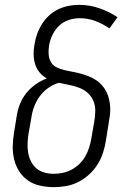

<svg xmlns="http://www.w3.org/2000/svg" viewBox="-20 -763 540 791"><path d="M202 8Q173 8 145.5 2Q118 -4 96 -19Q74 -34 59.5 -56.5Q45 -79 38.5 -105.5Q32 -132 32.5 -160.5Q33 -189 38 -218L49 -286Q53 -311 62.5 -335Q72 -359 88.5 -379.5Q105 -400 127 -415.5Q149 -431 173 -440Q156 -449 143.5 -464Q131 -479 125 -498Q119 -517 118.5 -537.5Q118 -558 122 -579Q125 -600 132.5 -621.5Q140 -643 152 -662.5Q164 -682 181 -698Q198 -714 218.5 -724Q239 -734 261 -738.5Q283 -743 305 -743Q349 -743 389.5 -729Q430 -715 464 -692L431 -646Q405 -664 374 -676Q343 -688 308 -688Q286 -688 263 -680.5Q240 -673 223 -656.5Q206 -640 195.5 -618Q185 -596 182 -574Q179 -556 180.5 -538.5Q182 -521 190 -507Q198 -493 213.5 -485.5Q229 -478 246 -474Q263 -470 280 -467Q297 -464 313 -459.5Q329 -455 344.5 -449Q360 -443 374 -434Q388 -425 399 -413Q410 -401 417.5 -386.5Q425 -372 429 -355.5Q433 -339 434 -321.5Q435 -304 432.5 -286.5Q430 -269 427 -251L416 -182Q412 -157 404 -132.5Q396 -108 381.5 -85Q367 -62 346.5 -43.5Q326 -25 302 -13Q278 -1 252.5 3.5Q227 8 202 8ZM202 -47Q220 -47 239 -51Q258 -55 275.5 -64.5Q293 -74 307.5 -88Q322 -102 331.5 -119Q341 -136 347 -154.5Q353 -173 356 -191L368 -260Q372 -283 372.5 -305Q373 -327 365 -346.5Q357 -366 341.5 -380Q326 -394 306 -401.5Q286 -409 265 -413Q244 -417 223 -422Q199 -415 178.5 -400.5Q158 -386 143.5 -366Q129 -346 120.5 -323Q112 -300 109 -277L97 -209Q94 -189 93.5 -169.5Q93 -150 96.5 -131.5Q100 -113 108.5 -96.5Q117 -80 131 -68.5Q145 -57 163.5 -52Q182 -47 202 -47Z"/></svg>

Font: Iosevka Light
Style: Italic
Weight: 300
Italic angle: -9°
Monospace: yes
Designer: Belleve Invis
Foundry: Belleve Invis
Version: Version 32.5.0; ttfautohint (v1.8.4)